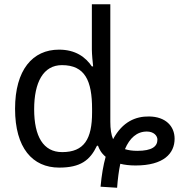

<svg xmlns="http://www.w3.org/2000/svg" viewBox="-20 -780 852 905"><path d="M532 105C535 64 540 25 547 -8C567 -3 591 0 619 0C752 0 803 -57 803 -126C803 -186 760 -230 683 -231C620 -232 558 -207 513 -124C504 -145 500 -172 500 -206V-760H413V-546C413 -526 417 -484 419 -467H413C383 -511 336 -546 258 -546C134 -546 51 -451 51 -267C51 -83 133 10 259 10C359 10 404 -24 437 -93H442C447 -79 456 -59 478 -41C467 -2 459 45 454 100ZM273 -63C184 -63 141 -137 141 -265C141 -392 184 -473 272 -473C381 -473 414 -399 414 -266V-250C414 -125 377 -63 273 -63ZM627 -69C604 -69 585 -72 569 -77C591 -129 625 -160 672 -160C705 -160 722 -140 722 -122C722 -90 697 -69 627 -69Z"/></svg>

Font: Noto Sans Thai
Style: Regular
Weight: 400
Designer: Monotype Design Team
Foundry: Monotype Imaging Inc.
Version: Version 1.901